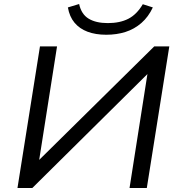

<svg xmlns="http://www.w3.org/2000/svg" viewBox="-20 -936 895 956"><path d="M67 0 179 -705H264L172 -120L156 -121L748 -705H823L711 0H625L717 -586L732 -585L141 0ZM509 -763Q456 -763 416 -778Q376 -793 351 -823Q326 -853 318 -899L374 -916Q385 -865 421.5 -843Q458 -821 517 -821Q577 -821 619 -842.5Q661 -864 691 -915L741 -899Q719 -852 684 -821.5Q649 -791 605 -777Q561 -763 509 -763Z"/></svg>

Font: Nunito Sans 10pt SemiExpanded
Style: Italic
Weight: 400
Width: 6
Italic angle: -9°
Designer: Vernon Adams
Foundry: Vernon Adams
Version: Version 3.101;gftools[0.9.27]